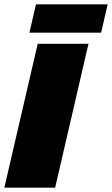

<svg xmlns="http://www.w3.org/2000/svg" viewBox="-28 -861 514 881"><path d="M466 -841 436 -711H107L137 -841ZM378 -660 225 0H-8L145 -660Z"/></svg>

Font: Work Sans Black
Style: Italic
Weight: 900
Italic angle: -13°
Designer: Wei Huang
Foundry: Wei Huang
Version: Version 2.009; ttfautohint (v1.8.3)